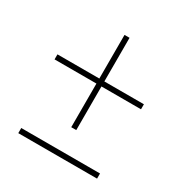

<svg xmlns="http://www.w3.org/2000/svg" viewBox="-135 -665 743 774"><g transform="rotate(30 236.5 -278.5)"><path d="M420.4 -23.4V0.5H53.7V-23.4ZM250 -556.6V-353.5H434.1V-330.1H250V-127H226.6V-330.1H31.7V-353.5H226.6V-556.6Z"/></g></svg>

Font: Yantramanav Thin
Style: Regular
Weight: 250
Version: Version 1.001;PS 1.0;hotconv 1.0.72;makeotf.lib2.5.5900; ttf